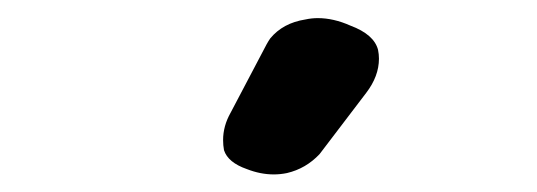

<svg xmlns="http://www.w3.org/2000/svg" viewBox="-20 -755 596 213"><path d="M253.9 -567.4Q269 -561.5 283.7 -561.5Q291 -561.5 298.3 -563Q319.3 -567.9 334.5 -584L386.2 -651.9Q400.4 -670.4 400.4 -689.9Q400.4 -694.8 399.4 -699.7Q395 -716.8 368.7 -726.6Q350.1 -734.9 332.5 -734.9Q325.7 -734.9 318.8 -733.4Q293.9 -729.5 279.8 -712.4Q277.8 -709.5 275.9 -706.1L235.8 -629.9Q227.5 -615.2 227.5 -599.6Q227.5 -593.8 228.5 -588.4Q232.9 -574.7 253.9 -567.4Z"/></svg>

Font: Comic Relief
Style: Bold
Weight: 700
Designer: Jeff Davis
Foundry: Loudifier
Version: Version 1.200; ttfautohint (v1.8.4.7-5d5b)